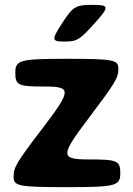

<svg xmlns="http://www.w3.org/2000/svg" viewBox="-20 -770 548 790"><path d="M342 -280C455 -430 467 -449 467 -487C467 -524 448 -528 255 -528C62 -528 43 -523 43 -471C43 -419 54 -414 164 -414C274 -414 274 -399 161 -250C47 -101 36 -82 36 -43C36 -4 56 0 256 0C455 0 475 -5 475 -57C475 -109 463 -114 346 -114C228 -114 228 -129 342 -280ZM236 -675C191 -606 192 -599 245 -599C297 -599 308 -606 370 -675C431 -743 430 -750 361 -750C291 -750 280 -743 236 -675Z"/></svg>

Font: Asimov Print
Style: A
Weight: 500
Designer: Google
Version: Version 2.000980: 2014